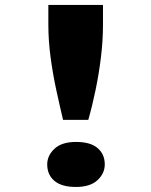

<svg xmlns="http://www.w3.org/2000/svg" viewBox="-20 -731 599 762"><path d="M230.2 -255.4Q217.1 -310.6 203.5 -373.3Q189.9 -435.9 180.9 -502.6Q171.9 -569.3 171.9 -632.9V-711.5H388.7V-632.9Q388.7 -570.6 380.7 -504.8Q372.7 -438.9 359.6 -375.4Q346.6 -311.9 330.4 -255.4ZM281.6 11Q224.6 11 196 -13.2Q167.4 -37.5 167.4 -78.4Q167.4 -113.7 196.3 -140.7Q225.2 -167.7 281.6 -167.7Q338.7 -167.7 367.2 -143.5Q395.8 -119.2 395.8 -78.4Q395.8 -43 367 -16Q338.1 11 281.6 11Z"/></svg>

Font: Lexend Tera
Style: Regular
Weight: 400
Designer: Bonnie Shaver-Troup, Thomas Jockin
Foundry: Lexend
Version: Version 1.007